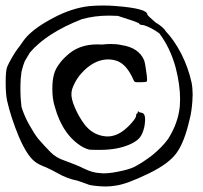

<svg xmlns="http://www.w3.org/2000/svg" viewBox="-34 -675 728 687"><path d="M287.1 -653.3Q311.5 -655.3 335 -655.3Q359.4 -655.3 381.8 -653.3Q493.2 -644.5 493.2 -623Q494.1 -619.1 522.5 -594.7Q550.8 -578.1 560.5 -561.5Q587.9 -533.2 614.3 -483.4Q639.6 -433.6 651.4 -379.9Q655.3 -360.4 655.3 -336.9Q655.3 -325.2 654.3 -312.5Q651.4 -273.4 644.5 -248Q626 -167 598.6 -128.9Q571.3 -89.8 499 -54.7Q418.9 -15.6 378.9 -10.7Q362.3 -7.8 344.7 -7.8Q318.4 -7.8 288.1 -12.7Q260.7 -22.5 244.1 -28.3Q204.1 -36.1 168 -57.6Q152.3 -66.4 130.9 -76.2Q102.5 -86.9 90.8 -96.7Q62.5 -118.2 33.2 -186.5Q4.9 -254.9 -8.8 -315.4Q-13.7 -339.8 -13.7 -379.9Q-13.7 -419.9 -8.8 -434.6Q-3.9 -447.3 9.8 -470.7Q23.4 -494.1 30.3 -502Q36.1 -508.8 47.9 -526.4Q77.1 -569.3 157.2 -611.3Q223.6 -646.5 287.1 -653.3ZM387.7 -618.2Q371.1 -619.1 355.5 -619.1Q304.7 -619.1 258.8 -606.4Q133.8 -557.6 73.2 -487.3Q60.5 -466.8 54.7 -456.1Q49.8 -445.3 43 -418.9Q39.1 -392.6 39.1 -368.2Q39.1 -357.4 39.1 -346.7Q39.1 -325.2 43 -292Q53.7 -257.8 71.3 -227.5Q87.9 -197.3 102.5 -178.7Q127 -150.4 146.5 -130.9Q166 -110.4 199.2 -99.6Q240.2 -85 267.6 -71.3Q297.9 -56.6 323.2 -55.7Q329.1 -54.7 335 -54.7Q358.4 -54.7 386.7 -60.5Q423.8 -67.4 445.3 -77.1Q477.5 -93.8 512.7 -121.1Q546.9 -149.4 567.4 -177.7Q603.5 -234.4 609.4 -294.9Q610.4 -306.6 610.4 -320.3Q610.4 -371.1 594.7 -432.6Q575.2 -503.9 536.1 -555.7Q507.8 -576.2 480.5 -585Q465.8 -585 462.9 -591.8Q453.1 -597.7 387.7 -618.2ZM331.1 -515.6Q348.6 -517.6 363.3 -517.6Q384.8 -517.6 400.4 -513.7Q461.9 -504.9 481.4 -460Q485.4 -449.2 489.3 -418.9Q492.2 -400.4 492.2 -391.6Q492.2 -385.7 491.2 -383.8Q490.2 -380.9 472.7 -380.9Q461.9 -380.9 454.1 -380.9Q447.3 -380.9 444.3 -387.7Q419.9 -444.3 384.8 -457Q353.5 -467.8 320.3 -457Q286.1 -445.3 256.8 -412.1Q244.1 -398.4 233.4 -377.9Q222.7 -357.4 221.7 -342.8Q219.7 -322.3 234.4 -289.1Q248 -256.8 269.5 -228.5Q295.9 -195.3 334 -188.5Q372.1 -180.7 408.2 -208Q425.8 -221.7 439.5 -238.3Q453.1 -253.9 453.1 -261.7Q453.1 -268.6 456.1 -268.6Q459 -268.6 459 -274.4Q459 -277.3 460 -277.3Q460 -278.3 460.9 -276.4Q463.9 -272.5 472.7 -271.5Q491.2 -269.5 482.4 -220.7Q476.6 -196.3 466.8 -183.6Q457 -170.9 434.6 -160.2Q389.6 -138.7 323.2 -138.7Q294.9 -138.7 285.2 -139.6Q276.4 -141.6 262.7 -148.4Q190.4 -190.4 162.1 -293Q153.3 -320.3 153.3 -356.4Q153.3 -388.7 159.2 -409.2Q164.1 -428.7 181.6 -451.2Q193.4 -466.8 214.8 -484.4Q259.8 -520.5 331.1 -515.6Z"/></svg>

Font: Yahfie
Style: Heavy
Weight: 600
Designer: Joe Palazzolo
Foundry: jozolo LLC
Version: Version 001.000